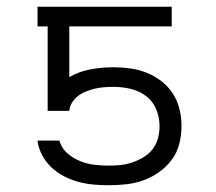

<svg xmlns="http://www.w3.org/2000/svg" viewBox="-20 -540 640 568"><path d="M302 8Q279 8 256.5 6Q234 4 212 -2Q190 -8 169.5 -18.5Q149 -29 132.5 -44.5Q116 -60 105 -80.5Q94 -101 91 -123V-124H156L157 -120Q164 -99 181 -85Q198 -71 218 -63Q238 -55 259.5 -52.5Q281 -50 302 -50Q320 -50 338 -52Q356 -54 373 -60Q390 -66 405.5 -75.5Q421 -85 432 -99.5Q443 -114 447.5 -131.5Q452 -149 452 -167Q452 -193 442 -217Q432 -241 412 -256Q392 -271 367 -277Q342 -283 316 -283Q303 -283 289 -282Q275 -281 262 -278Q249 -275 236 -270Q223 -265 212 -257Q201 -249 193.5 -237Q186 -225 185 -212H121V-462H91V-520H488V-462H185V-312Q215 -329 248.5 -335Q282 -341 316 -341Q341 -341 366 -337.5Q391 -334 414.5 -324.5Q438 -315 458 -299.5Q478 -284 491.5 -263Q505 -242 511 -217Q517 -192 517 -167Q517 -141 510.5 -115Q504 -89 488.5 -68Q473 -47 451.5 -31.5Q430 -16 405.5 -7Q381 2 354.5 5Q328 8 302 8Z"/></svg>

Font: Iosevka SS04 Light Extended
Style: Regular
Weight: 300
Width: 7
Monospace: yes
Designer: Belleve Invis
Foundry: Belleve Invis
Version: Version 19.0.0; ttfautohint (v1.8.4)